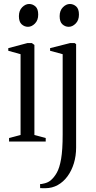

<svg xmlns="http://www.w3.org/2000/svg" viewBox="-20 -726 492 985"><path d="M26.5 0V-18L85.5 -33.5V-448L22.5 -465.5V-479L120.5 -505H143.5L156.5 -495.5V-33.5L214.5 -18V0ZM123 -588.5Q105.5 -588.5 91.2 -601.2Q77 -614 77 -643Q77 -672 93.8 -688.8Q110.5 -705.5 129 -705.5H130Q147.5 -705.5 161.8 -693Q176 -680.5 176 -651Q176 -622 159.2 -605.2Q142.5 -588.5 124 -588.5ZM212.5 239.5Q206 239.5 200.2 239.5Q194.5 239.5 190.5 239.2Q186.5 239 186 239L185.5 218.5Q191.5 219 209 214.5Q226.5 210 238.5 200.5Q257 185.5 271.2 160.5Q285.5 135.5 293.5 89.2Q301.5 43 301.5 -35.5V-448L237 -465.5V-479L339.5 -505H363L370.5 -499.5V30.5Q370.5 74 359 111.8Q347.5 149.5 326.5 178.2Q305.5 207 276.5 223.2Q247.5 239.5 212.5 239.5ZM332 -588.5Q314.5 -588.5 300.2 -601.2Q286 -614 286 -643Q286 -672 302.8 -688.8Q319.5 -705.5 338 -705.5H339Q356.5 -705.5 370.8 -693Q385 -680.5 385 -651Q385 -622 368.2 -605.2Q351.5 -588.5 333 -588.5Z"/></svg>

Font: Merriweather 144pt Light
Style: Regular
Weight: 300
Version: Version 2.100